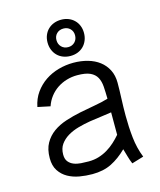

<svg xmlns="http://www.w3.org/2000/svg" viewBox="-107 -777 720 863"><g transform="rotate(-15 252.5 -345.5)"><path d="M173.8 -615.2Q173.8 -633.8 180.2 -649.2Q186.5 -664.6 197.8 -675.5Q209 -686.5 224.6 -692.6Q240.2 -698.7 258.8 -698.7Q277.3 -698.7 292.7 -692.6Q308.1 -686.5 319.3 -675.5Q330.6 -664.6 336.9 -649.2Q343.3 -633.8 343.3 -615.2Q343.3 -596.2 336.9 -580.6Q330.6 -564.9 319.3 -553.7Q308.1 -542.5 292.7 -536.4Q277.3 -530.3 258.8 -530.3Q240.2 -530.3 224.6 -536.4Q209 -542.5 197.8 -553.7Q186.5 -564.9 180.2 -580.6Q173.8 -596.2 173.8 -615.2ZM215.3 -615.2Q215.3 -596.2 227.5 -583.7Q239.7 -571.3 258.8 -571.3Q277.3 -571.3 289.6 -583.7Q301.8 -596.2 301.8 -615.2Q301.8 -633.8 289.6 -645.8Q277.3 -657.7 258.8 -657.7Q239.7 -657.7 227.5 -645.8Q215.3 -633.8 215.3 -615.2ZM401.4 7.8Q394 -9.3 388.9 -27.8Q383.8 -46.4 378.4 -64Q343.8 -29.8 305.7 -10.7Q267.6 8.3 216.3 8.3Q186.5 8.3 156.7 3.2Q127 -2 103 -15.4Q79.1 -28.8 64 -51.8Q48.8 -74.7 48.8 -110.4Q48.8 -151.9 64.5 -179.7Q80.1 -207.5 106 -226.1Q131.8 -244.6 165.5 -255.6Q199.2 -266.6 234.6 -273.9Q270 -281.2 304.9 -287.1Q339.8 -293 368.7 -301.8Q368.2 -333 366.5 -358.4Q364.7 -383.8 355 -401.6Q345.2 -419.4 324.2 -429.2Q303.2 -439 264.2 -439Q238.8 -439 214.8 -431.9Q190.9 -424.8 170.9 -411.4Q150.9 -397.9 136 -378.7Q121.1 -359.4 112.8 -335L54.7 -347.2Q62 -384.3 82 -412.4Q102.1 -440.4 130.1 -459.5Q158.2 -478.5 192.1 -488Q226.1 -497.6 261.7 -497.6Q297.4 -497.6 328.4 -488.8Q359.4 -480 382.1 -462.6Q404.8 -445.3 418 -419.4Q431.2 -393.6 431.2 -359.4Q431.2 -324.7 429.4 -285.9Q427.7 -247.1 427.7 -206.5Q427.7 -154.8 433.1 -104.2Q438.5 -53.7 456.5 -8.8ZM368.7 -238.3Q349.1 -234.9 322.3 -231.7Q295.4 -228.5 266.8 -223.9Q238.3 -219.2 210.4 -211.4Q182.6 -203.6 160.6 -190.4Q138.7 -177.2 125 -158Q111.3 -138.7 111.3 -110.4Q111.3 -89.4 121.1 -77.4Q130.9 -65.4 145.8 -59.6Q160.6 -53.7 179 -52.5Q197.3 -51.3 214.4 -51.3Q240.2 -51.3 262.2 -58.1Q284.2 -64.9 303.2 -76.4Q322.3 -87.9 338.6 -102.8Q355 -117.7 368.7 -133.8Z"/></g></svg>

Font: SengPathom
Style: Regular
Weight: 400
Designer: John M. Durdin
Foundry: Lao Script for Windows
Version: Version 1.300